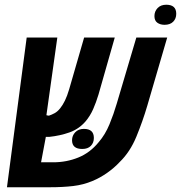

<svg xmlns="http://www.w3.org/2000/svg" viewBox="-20 -788 762 808"><path d="M9.3 0 92.3 -629.9H221.2L175.3 -303.2Q182.1 -301.3 186 -301.3Q197.8 -305.2 210 -311.8Q222.2 -318.4 233.4 -332.5Q243.7 -345.2 253.2 -364.5Q262.7 -383.8 271 -412.1L334 -629.9H462.9L394.5 -390.1Q384.8 -357.9 372.1 -328.9Q359.4 -299.8 339.4 -276.4Q311.5 -244.6 272.2 -230.7Q232.9 -216.8 187 -211.9Q176.8 -211.9 172.9 -211.9L152.8 -105H204.1Q259.8 -105 309.3 -125Q358.9 -145 395.5 -189.9Q422.9 -221.7 440.7 -264.9Q458.5 -308.1 471.2 -351.6L553.7 -629.9H683.6L599.6 -342.3Q580.6 -277.8 554 -213.1Q527.3 -148.4 483.9 -106.4Q461.4 -82 430.9 -60.5Q400.4 -39.1 369.1 -26.4Q331.5 -10.3 287.6 -5.1Q243.7 0 190.4 0ZM326.2 -161.1Q283.2 -161.1 283.2 -197.8Q283.2 -217.3 296.6 -231.4Q310.1 -245.6 333 -245.6Q375 -245.6 375 -207.5Q375 -187 362.3 -174.1Q349.6 -161.1 326.2 -161.1ZM672.4 -683.6Q654.3 -683.6 642.1 -692.4Q629.9 -701.2 629.9 -720.2Q629.9 -740.2 643.3 -754.2Q656.7 -768.1 679.7 -768.1Q721.7 -768.1 721.7 -730Q721.7 -709.5 708.7 -696.5Q695.8 -683.6 672.4 -683.6Z"/></svg>

Font: Open Sans Condensed
Style: Bold Italic
Weight: 700
Width: 3
Italic angle: -12°
Designer: Monotype Design Team
Foundry: Monotype Imaging Inc.
Version: Version 3.003; ttfautohint (v1.8.4)